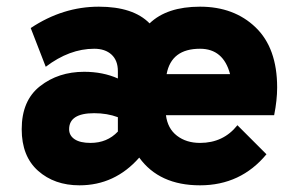

<svg xmlns="http://www.w3.org/2000/svg" viewBox="-20 -543 895 575"><path d="M218 12Q143 12 94 -31.5Q45 -75 45 -156Q45 -242 100 -285Q155 -328 232 -328Q288 -328 333 -308V-330Q333 -362 314 -379.5Q295 -397 262 -397Q188 -397 117 -343L72 -459Q168 -523 276 -523Q379 -523 428 -473Q480 -523 579 -523Q681 -523 745.5 -461Q810 -399 810 -281Q810 -243 801 -198H477Q482 -158 510 -136.5Q538 -115 579 -115Q649 -115 691 -168L778 -81Q701 12 579 12Q457 12 397 -71Q324 12 218 12ZM479 -321H669Q649 -397 579 -397Q493 -397 479 -321ZM251 -115Q301 -115 333 -149V-192Q301 -204 262 -204Q187 -204 187 -156Q187 -137 203.5 -126Q220 -115 251 -115Z"/></svg>

Font: Overpass Heavy
Style: Regular
Weight: 900
Designer: Delve Withrington, Thomas Jockin
Foundry: Delve Fonts
Version: Version 3.000;DELV;Overpass